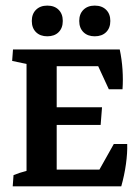

<svg xmlns="http://www.w3.org/2000/svg" viewBox="-20 -658 492 678"><path d="M147 -529.8Q122.1 -529.8 107.2 -544.4Q92.3 -559.1 92.3 -584Q92.3 -608.9 107.2 -623.5Q122.1 -638.2 147 -638.2Q172.4 -638.2 187 -623.5Q201.7 -608.9 201.7 -584Q201.7 -559.1 187 -544.4Q172.4 -529.8 147 -529.8ZM314.5 -529.8Q289.6 -529.8 274.7 -544.4Q259.8 -559.1 259.8 -584Q259.8 -608.9 274.7 -623.5Q289.6 -638.2 314.5 -638.2Q339.8 -638.2 354.7 -623.5Q369.6 -608.9 369.6 -584Q369.6 -559.1 354.7 -544.4Q339.8 -529.8 314.5 -529.8ZM24.9 0 27.8 -39.6Q46.4 -47.4 73.7 -54.7V-432.1L22.9 -442.9L25.9 -483.4H402.8Q410.2 -448.7 412.6 -412.4Q415 -376 412.6 -342.8H364.3L326.7 -424.3H180.2V-279.3H340.3L335.4 -216.8H180.2V-59.1H331.1L381.8 -149.4H429.2Q430.2 -118.2 424.8 -78.9Q419.4 -39.6 408.2 0Z"/></svg>

Font: Markazi Text SemiBold
Style: Regular
Weight: 600
Designer: Borna Izadpanah (Arabic designer), Fiona Ross (Arabic design director) and Florian Runge (Latin designer)
Foundry: Borna Izadpanah and Florian Runge
Version: Version 1.001; ttfautohint (v1.8.3)